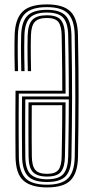

<svg xmlns="http://www.w3.org/2000/svg" viewBox="-20 -826 414 854"><path d="M189.2 7.6Q118.7 7.6 84.4 -22.6Q50 -52.8 49.1 -128.6Q48.7 -171.5 48.5 -221.4Q48.4 -271.3 48.5 -322.9Q48.6 -374.6 49.1 -422.5H257.1Q257.1 -469.8 256.6 -510.8Q256.2 -551.7 255.6 -590.4Q255 -629 254.3 -668.7Q253.5 -709.9 239.8 -728Q226.1 -746 188.6 -746Q151.2 -746 135 -728.8Q118.8 -711.5 117.6 -668.1Q116.9 -644 116.8 -619.7Q116.7 -595.4 117.1 -568.5Q117.5 -541.7 118.2 -509.5H103.7Q103.1 -541.2 102.6 -568.2Q102.2 -595.1 102.3 -619.7Q102.4 -644.3 103.1 -668.5Q104.6 -718.1 124.3 -738.1Q143.9 -758.1 188.6 -758.1Q232.8 -758.1 250.3 -737.6Q267.8 -717.1 268.8 -668.8Q269.9 -620.3 270.4 -573.5Q270.9 -526.8 271.3 -485Q271.7 -443.3 271.7 -409.7H63.6Q63.1 -355.6 63 -313.6Q62.9 -271.6 63.1 -228.7Q63.3 -185.9 63.8 -128.6Q64.5 -65.2 92 -34.8Q119.6 -4.5 189.2 -4.5Q255.2 -4.5 283.2 -33.5Q311.2 -62.5 312.4 -128.1Q313.6 -199.9 314.3 -263.6Q315 -327.4 315 -389.9Q315 -452.4 314.4 -520.6Q313.8 -588.8 312.3 -669.5Q311.1 -735.5 283.1 -764.9Q255.1 -794.3 188.6 -794.3Q121.4 -794.3 91.6 -765.4Q61.8 -736.5 59.6 -669.5Q58.9 -644.8 58.8 -620.2Q58.7 -595.5 59.1 -568.6Q59.5 -541.7 60.2 -509.5H45.7Q44.8 -548.4 44.5 -576.1Q44.2 -603.9 44.4 -626Q44.6 -648.1 45.1 -669.8Q47.3 -741.4 79.9 -773.9Q112.4 -806.4 188.6 -806.4Q261.5 -806.4 293.6 -774.7Q325.6 -743 326.8 -669.8Q328.3 -591.7 329 -524.1Q329.7 -456.5 329.6 -393.2Q329.5 -329.9 328.8 -265.2Q328.1 -200.5 326.9 -128.2Q325.7 -57.8 294.9 -25.1Q264.2 7.6 189.2 7.6ZM189.2 -16.5Q127.6 -16.5 103.3 -43.7Q79 -70.8 78.3 -128.9Q77.6 -187.6 77.5 -231.2Q77.3 -274.7 77.5 -313.6Q77.8 -352.4 78 -396.8H286.2Q286.2 -449.4 285.8 -492.7Q285.5 -535.9 284.9 -578Q284.3 -620.1 283.3 -669.1Q282.2 -722.6 261.6 -746.4Q240.9 -770.2 188.6 -770.2Q136.1 -770.2 113.1 -747.1Q90.2 -724 88.6 -668.8Q87.9 -644.6 87.8 -620.1Q87.7 -595.5 88.1 -568.5Q88.5 -541.4 89.2 -509.5H74.7Q74 -541.7 73.6 -568.7Q73.2 -595.7 73.3 -620.2Q73.4 -644.6 74.1 -669.2Q76 -730.2 102.3 -756.3Q128.6 -782.3 188.6 -782.3Q246.7 -782.3 271.7 -756.4Q296.7 -730.4 297.8 -669.4Q299.3 -588.1 300 -520.1Q300.7 -452.1 300.6 -389.8Q300.5 -327.5 299.7 -264.1Q299 -200.6 297.8 -128.2Q296.7 -69.6 272.8 -43.1Q248.9 -16.5 189.2 -16.5ZM189.2 -28.6Q242.1 -28.6 262.2 -52.6Q282.3 -76.6 283.3 -128.8Q284.1 -169.8 284.5 -199.8Q285 -229.9 285.3 -256.6Q285.7 -283.4 285.8 -313.4Q285.9 -343.3 286.1 -383.9H92.5Q92.3 -347.2 92.1 -304.1Q91.9 -261 92 -216Q92.2 -171.1 92.6 -129Q93.2 -72.5 116.6 -50.5Q140 -28.6 189.2 -28.6ZM189.2 -40.7Q146 -40.7 126.8 -60.4Q107.7 -80.1 107.1 -129.6Q106.9 -166.2 106.6 -207.9Q106.4 -249.6 106.5 -291.6Q106.6 -333.6 106.8 -370.9H271.6Q271.6 -323.9 271.2 -287.5Q270.9 -251 270.3 -214.1Q269.7 -177.3 268.8 -128.9Q268 -82.9 251.2 -61.8Q234.3 -40.7 189.2 -40.7ZM189.2 -52.8Q226.5 -52.8 240 -70.7Q253.6 -88.7 254.3 -129.2Q255 -167.6 255.6 -203Q256.1 -238.4 256.5 -276.1Q256.9 -313.7 256.9 -358.1H121.3Q121.1 -326.4 121 -287.8Q120.9 -249.1 121 -208.6Q121.2 -168 121.6 -130.5Q122.1 -87.9 136.9 -70.4Q151.7 -52.8 189.2 -52.8Z"/></svg>

Font: Big Shoulders Inline Display SC Thin
Style: Regular
Weight: 100
Designer: Patric King
Foundry: XO Type Co
Version: Version 2.002